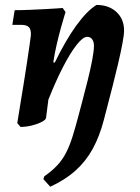

<svg xmlns="http://www.w3.org/2000/svg" viewBox="-20 -493 553 758"><path d="M289.6 -35.3Q295.6 -58.5 305.7 -96.3Q315.7 -134.1 326.3 -176.2Q336.8 -218.3 343.9 -255.1Q350.9 -291.8 350.9 -312.4Q350.9 -328.6 343.7 -338.1Q336.4 -347.6 324.1 -347.6Q307.6 -347.6 282.8 -316.2Q257.9 -284.9 229 -229Q200.2 -173 171 -99.6L161.8 -28Q160.9 -20 144.6 -11.6Q128.3 -3.2 105.4 2.5Q82.6 8.1 61.1 8.1L48.2 -7.2Q48.2 -7.2 51.8 -29.2Q55.3 -51.3 61.1 -86.9Q66.9 -122.5 73.7 -163.9Q80.5 -205.3 86.3 -244.5Q92.1 -283.8 96.5 -313.3Q101 -342.9 101.9 -353.6Q103.2 -375.9 94.4 -385.4Q85.5 -394.9 63.8 -394.9H28.7L37.9 -452.8Q65.5 -452.8 97.9 -454.2Q130.4 -455.7 159.9 -457.1Q189.5 -458.6 208.4 -460Q227.4 -461.5 227.4 -461.5L238.7 -445.4Q238.7 -445.4 233.5 -428.3Q228.4 -411.2 220.4 -382.8Q212.4 -354.4 204.2 -318.9Q195.9 -283.4 190.3 -247L196.2 -245.8Q239.2 -334.2 281.3 -392.4Q323.5 -450.5 360.9 -473.5Q410 -473.5 439.9 -445.5Q469.8 -417.6 469.8 -372.5Q469.8 -355.6 463.3 -321Q456.8 -286.4 446.5 -242.6Q436.3 -198.7 425 -154.9Q413.7 -111 404.3 -74.8Q395 -38.5 389.8 -18.9Q373 45.5 345.9 94.8Q318.9 144 277.9 180.7Q236.9 217.4 178.4 244.2L151.3 214.3L154.7 203.2Q185 182.2 205.4 160.4Q225.8 138.7 239.9 111.7Q254 84.8 265.5 48.9Q276.9 13 289.6 -35.3Z"/></svg>

Font: Alegreya
Style: Italic
Weight: 400
Italic angle: -7°
Designer: Juan Pablo del Peral
Foundry: Huerta Tipografica
Version: Version 2.009